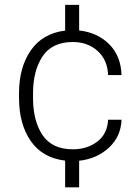

<svg xmlns="http://www.w3.org/2000/svg" viewBox="-20 -664 584 803"><path d="M285.2 -39.6Q344.7 -39.6 387 -71.8Q429.2 -104 432.1 -163.1H488.3Q485.8 -93.3 435.8 -46.6Q385.7 0 311 8.3V119.6H252.4V7.8Q157.7 -3.4 108.6 -74.2Q59.6 -145 59.6 -253.9V-274.4Q59.6 -382.3 108.9 -453.4Q158.2 -524.4 252.4 -536.1V-643.6H311V-536.6Q388.7 -527.8 437.3 -478.5Q485.8 -429.2 488.3 -350.1H432.1Q429.7 -413.6 388.2 -450.9Q346.7 -488.3 284.7 -488.3Q197.8 -488.3 158 -428.2Q118.2 -368.2 118.2 -274.4V-253.9Q118.2 -158.2 158 -98.9Q197.8 -39.6 285.2 -39.6Z"/></svg>

Font: Roboto Web
Style: Light
Weight: 300
Designer: Google
Version: Version 1.200310; 2013